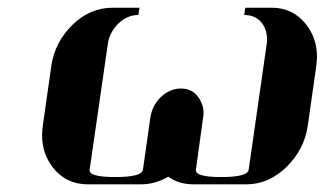

<svg xmlns="http://www.w3.org/2000/svg" viewBox="-20 -481 869 501"><path d="M89.8 -127.9Q89.8 -136.2 91.8 -153.8L113.8 -308.1Q122.6 -371.1 169.9 -417Q215.3 -460.9 274.9 -460.9H344.2L340.8 -441.9Q312.5 -441.9 289.1 -419.9Q265.1 -396 261.2 -365.2L213.9 -38.1Q210.9 -19 280.8 -19Q350.1 -19 353 -38.1L372.1 -172.9Q377 -206.1 399.9 -228Q423.3 -250 452.1 -250Q481 -250 497.1 -228Q511.2 -208.5 511.2 -186Q511.2 -180.2 509.8 -172.9L491.2 -38.1Q488.3 -19 557.1 -19Q626 -19 628.9 -38.1L675.8 -365.2Q676.8 -370.1 676.8 -377.9Q676.8 -402.3 664.1 -419.9Q647.9 -441.9 617.2 -441.9L620.1 -460.9H689Q745.1 -460.9 779.8 -416Q807.1 -379.9 807.1 -333Q807.1 -325.7 805.2 -308.1L783.2 -153.8Q774.4 -90.8 727.1 -44.9Q680.7 0 623 0H484.9Q446.3 0 418.9 -20Q385.7 0 347.2 0H209Q151.9 0 117.2 -44.9Q89.8 -81.1 89.8 -127.9ZM210 -4.9Z"/></svg>

Font: Hjet
Style: Italic
Weight: 400
Designer: T. Christopher White
Version: Version 1.2